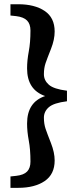

<svg xmlns="http://www.w3.org/2000/svg" viewBox="-20 -735 379 914"><path d="M108.9 -409.2Q108.9 -447.3 116.9 -489.7Q125 -532.2 125 -589.8Q125 -620.6 108.9 -637.2Q92.8 -653.8 57.1 -658.2L29.8 -661.1V-714.8H66.9Q145 -714.8 192.6 -682.9Q240.2 -650.9 240.2 -585Q240.2 -546.4 222.7 -502.2Q205.1 -458 197 -434.6Q189 -411.1 189 -381.8Q189 -352.5 212.4 -331.8Q235.8 -311 298.8 -303.2V-252.9Q235.8 -245.1 212.4 -224.6Q189 -204.1 189 -174.8Q189 -145.5 197 -121.8Q205.1 -98.1 222.7 -53.5Q240.2 -8.8 240.2 28.8Q240.2 94.7 192.6 127Q145 159.2 66.9 159.2H29.8V105L57.1 102.1Q93.3 98.1 109.1 81.5Q125 64.9 125 34.2Q125 -23.9 116.9 -66.4Q108.9 -108.9 108.9 -147Q108.9 -249 194.8 -277.8Q108.9 -307.6 108.9 -409.2Z"/></svg>

Font: SourceSerifPro-Bold
Style: Bold
Weight: 700
Designer: Frank Grießhammer
Foundry: Adobe Systems Incorporated
Version: Version 1.014;PS Version 1.0;hotconv 1.0.73;makeotf.lib2.5.5